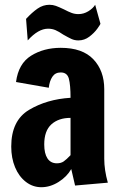

<svg xmlns="http://www.w3.org/2000/svg" viewBox="-20 -770 511 803"><path d="M27 -157Q27 -266 101.5 -310.5Q176 -355 275 -361Q275 -415 268 -441Q261 -467 234 -467Q211 -467 199 -449Q187 -431 184 -403L47 -427Q57 -504 110 -537Q163 -570 234 -570Q325 -570 370.5 -522Q416 -474 416 -397V-106Q416 -59 431 -6L294 6L278 -63Q260 -31 225 -9Q190 13 153 13Q117 13 88 -9.5Q59 -32 43 -70.5Q27 -109 27 -157ZM275 -121V-277Q225 -277 195 -250Q165 -223 165 -166Q165 -128 178.5 -107.5Q192 -87 218 -87Q235 -87 246.5 -95Q258 -103 275 -121ZM245 -625Q226 -638 212 -644Q198 -650 181 -650Q140 -650 96 -601L89 -691Q114 -718 137 -734Q160 -750 187 -750Q201 -750 213.5 -745.5Q226 -741 247 -731Q266 -721 279.5 -716Q293 -711 308 -711Q330 -711 349.5 -723Q369 -735 378 -750L400 -671Q400 -668 387 -650Q374 -632 353.5 -616.5Q333 -601 308 -601Q292 -601 279 -607Q266 -613 245 -625Z"/></svg>

Font: Francois One
Style: Regular
Weight: 400
Designer: Vernon Adams
Foundry: Vernon Adams
Version: Version 2.000